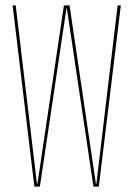

<svg xmlns="http://www.w3.org/2000/svg" viewBox="-20 -695 506 715"><path d="M108 0H128.5L227.5 -664H229L328 0H348L430 -675H418L339 -11H337L239 -675H218L119.5 -11H117.5L38.5 -675H27Z"/></svg>

Font: Anybody Thin Condensed
Style: Regular
Weight: 100
Width: 3
Version: Version 1.113;gftools[0.9.25]